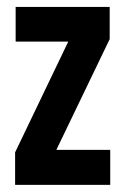

<svg xmlns="http://www.w3.org/2000/svg" viewBox="-20 -520 353 540"><path d="M290 -98.5V0H22.5V-91.5L172 -403H24V-500.5H288.5V-410L138.5 -98.5Z"/></svg>

Font: Anek Tamil Condensed SemiBold
Style: Regular
Weight: 600
Width: 3
Designer: Aadarsh Rajan (Tamil), Yesha Goshar (Latin)
Foundry: Ek Type
Version: Version 1.003